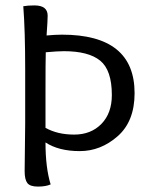

<svg xmlns="http://www.w3.org/2000/svg" viewBox="-20 -686 552 709"><path d="M148 -214Q192 -189 254 -189Q316 -189 354.5 -228.5Q393 -268 393 -335Q393 -427 350 -462Q307 -497 216 -497Q193 -497 149 -493Q148 -465 148 -338ZM71 -54 73 -231V-431Q73 -572 66 -663Q83 -666 107 -666Q156 -666 156 -628Q156 -611 152 -555Q184 -558 209 -558Q477 -558 477 -342Q477 -238 414.5 -183Q352 -128 274.5 -128Q197 -128 148 -160Q148 -67 167 -5Q149 3 120 3Q91 3 81 -10Q71 -23 71 -54Z"/></svg>

Font: Overlock
Style: Regular
Weight: 400
Designer: Dario Muhafara
Foundry: Dario Manuel Muhafara
Version: Version 1.001